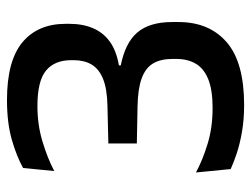

<svg xmlns="http://www.w3.org/2000/svg" viewBox="-103 -587 702 536"><g transform="rotate(-90 248.0 -319.0)"><path d="M223 11.5Q182 11.5 147.8 5.5Q113.5 -0.5 87.5 -9.2Q61.5 -18 44 -26L34.5 -123Q68.5 -104.5 114.2 -90.5Q160 -76.5 214.5 -76.5Q264.5 -76.5 294.5 -88.5Q324.5 -100.5 338 -123.2Q351.5 -146 351.5 -178.5V-188Q351.5 -221.5 338.8 -242.8Q326 -264 297.2 -274.5Q268.5 -285 220 -286L115.5 -288V-367.5L220.5 -370Q267.5 -371 295.5 -382.2Q323.5 -393.5 335.8 -414.2Q348 -435 348 -464V-471Q348 -517.5 319 -541.5Q290 -565.5 220 -565.5Q167 -565.5 120.2 -551.2Q73.5 -537 38.5 -518.5L47 -605.5Q78 -623 125.2 -636.8Q172.5 -650.5 237 -650.5Q346 -650.5 397.8 -607.5Q449.5 -564.5 449.5 -486.5V-476.5Q449.5 -439 437.2 -410.2Q425 -381.5 399.5 -363.2Q374 -345 333.5 -338V-323L330.5 -333.5Q396 -321 425.2 -286.8Q454.5 -252.5 454.5 -189V-172Q454.5 -86 398.2 -37.2Q342 11.5 223 11.5Z"/></g></svg>

Font: Anek Devanagari Medium Medium
Style: Regular
Weight: 500
Version: Version 1.003